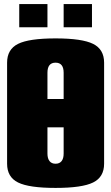

<svg xmlns="http://www.w3.org/2000/svg" viewBox="-20 -920 550 950"><path d="M75.2 -785.2V-899.9H214.8V-785.2ZM294.9 -785.2V-899.9H435.1V-785.2ZM214.8 -560.1V-430.2H294.9V-560.1Q294.9 -609.9 254.9 -609.9Q214.8 -609.9 214.8 -560.1ZM495.1 -609.9V-109.9Q495.1 -43.9 440.7 -17.1Q386.2 9.8 254.9 9.8Q123.5 9.8 69.3 -17.1Q15.1 -43.9 15.1 -109.9V-609.9Q15.1 -675.8 69.3 -702.9Q123.5 -730 254.9 -730Q386.2 -730 440.7 -702.9Q495.1 -675.8 495.1 -609.9ZM294.9 -290H214.8V-160.2Q214.8 -135.7 225.1 -122.8Q235.4 -109.9 254.9 -109.9Q274.4 -109.9 284.7 -122.8Q294.9 -135.7 294.9 -160.2Z"/></svg>

Font: Mikodacs
Style: Regular
Weight: 400
Designer: gluk (gluksza@wp.pl)
Foundry: gluk (gluksza@wp.pl)
Version: Version 0.28